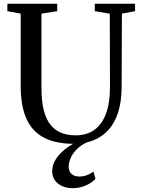

<svg xmlns="http://www.w3.org/2000/svg" viewBox="-20 -763 758 1030"><path d="M376.5 8.5Q280 8.5 216.8 -24Q153.5 -56.5 122.2 -125.2Q91 -194 91 -302.5V-690L19.5 -703V-743H287V-703L202.5 -690V-290.5Q202.5 -218 215.5 -169.2Q228.5 -120.5 252.5 -91.5Q276.5 -62.5 310.2 -49.8Q344 -37 386 -37Q445.5 -37 486.5 -66.5Q527.5 -96 548.8 -153.8Q570 -211.5 570 -296L569 -689.5L488.5 -703V-743H704.5V-703L634 -690L632.5 -300.5Q632.5 -219 613.8 -160.5Q595 -102 560.5 -64.8Q526 -27.5 479.2 -9.5Q432.5 8.5 376.5 8.5ZM368 246.5Q341 246.5 316.2 236.5Q291.5 226.5 275.8 206Q260 185.5 260 155Q260 123.5 277.5 94.5Q295 65.5 324.8 41Q354.5 16.5 391 -1L415.5 -5L449.5 -1Q413.5 15.5 391.2 38.2Q369 61 358.8 85.2Q348.5 109.5 348.5 130.5Q348.5 156.5 363.8 170.2Q379 184 406 184Q428 184 446.8 176.5Q465.5 169 481.5 157.5L492 196Q476 215.5 442.8 231Q409.5 246.5 368 246.5Z"/></svg>

Font: Merriweather 60pt
Style: Regular
Weight: 400
Version: Version 2.100